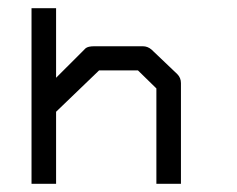

<svg xmlns="http://www.w3.org/2000/svg" viewBox="-20 -497 580 469"><path d="M57 -48V-477H117V-307L189 -379Q195 -384 210 -384H329Q340.5 -384 350 -376L413 -316Q422 -307 422 -294V-48H362V-281L317 -325H222L117 -224V-48Z"/></svg>

Font: ibm3270
Style: Regular
Weight: 400
Monospace: yes
Version: Version 2.0.3